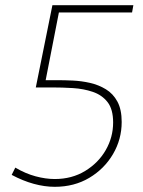

<svg xmlns="http://www.w3.org/2000/svg" viewBox="-20 -713 553 740"><path d="M191 7Q152 7 110 -4.5Q68 -16 25 -39L39 -67Q78 -44 117 -33.5Q156 -23 191 -23Q257 -23 308 -54Q359 -85 387.5 -134.5Q416 -184 416 -241Q416 -292 394.5 -319.5Q373 -347 337.5 -359Q302 -371 261 -373.5Q220 -376 181 -376H118L182 -693H494L489 -665H207L156 -404H201Q228 -404 261 -402.5Q294 -401 327 -393.5Q360 -386 388 -369Q416 -352 432.5 -321.5Q449 -291 449 -243Q449 -176 415.5 -119Q382 -62 324 -27.5Q266 7 191 7Z"/></svg>

Font: Bitter ExtraLight
Style: Italic
Weight: 200
Italic angle: -9°
Designer: Sol Matas, and Bitter project Authors
Foundry: Sol Matas
Version: Version 2.001